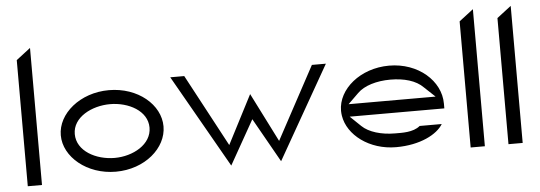

<svg xmlns="http://www.w3.org/2000/svg" viewBox="-44 -759 2461 875"><g transform="rotate(-5 1186.0 -321.5)"><path d="M51 -8H116V-635L51 -585Z M691 -226C691 -325 590 -412 457 -412C325 -412 221 -325 221 -226C221 -127 325 -39 457 -39C590 -39 691 -127 691 -226ZM627 -226C627 -149 541 -102 457 -102C372 -102 285 -148 285 -226C285 -303 373 -348 457 -348C541 -348 627 -303 627 -226Z M741 -446 983 -21 1097 -223 1211 -21 1453 -446H1389L1210 -114L1097 -338L982 -115L805 -446Z M1739 -348C1801 -348 1856 -333 1889 -299L1938 -253H1540L1588 -300C1619 -331 1676 -348 1739 -348ZM1739 -39C1850 -39 1928 -81 1955 -126H1854C1822 -99 1770 -102 1739 -102C1677 -102 1620 -119 1589 -149L1540 -196H1973V-218C1973 -322 1872 -412 1739 -412C1607 -412 1503 -325 1503 -226C1503 -218 1504 -210 1505 -203C1519 -114 1617 -39 1739 -39Z M2077 -8H2142V-635L2077 -585Z M2250 -8H2315V-635L2250 -585Z"/></g></svg>

Font: Charger Static
Style: 2
Weight: 1000
Designer: Jasper
Foundry: KineticPlasma Fonts/Cannot Into Space Fonts
Version: Version 1.1